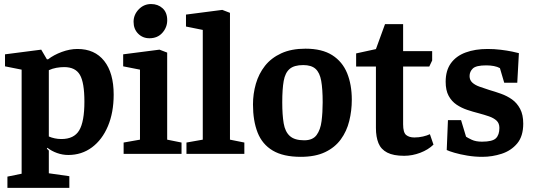

<svg xmlns="http://www.w3.org/2000/svg" viewBox="-20 -747 2594 932"><path d="M16 165V110.3L85 96.3V-408.9L4.3 -425V-483.3L180.1 -506L207.4 -459.5L213.1 -458.9Q240.8 -480.4 279.9 -494.9Q319 -509.3 356 -509.3Q439.9 -509.3 485.9 -451.1Q531.8 -392.9 531.8 -287.7Q531.8 -201 504 -134.9Q476.2 -68.8 426.4 -31.7Q376.6 5.3 311.4 5.3Q283.6 5.3 257 -4.2Q230.4 -13.7 209.9 -29.7L207.6 -25.3L217 -16.1V94.1L316.6 108.3V165ZM278 -72.1Q339.2 -72.1 364.4 -114.1Q389.7 -156.1 389.7 -253.9Q389.7 -346.4 367.8 -383.8Q345.9 -421.3 291.6 -421.3Q272.8 -421.3 253.5 -417.8Q234.2 -414.3 217 -406.3V-84.5Q229.9 -78.8 245.5 -75.5Q261 -72.1 278 -72.1Z M580.1 0V-55.1L659.5 -69.1V-408.9L577.9 -425V-483.3L754.2 -506L791.5 -491.7V-69.1L861.2 -55.1V0ZM705.4 -561.3Q672.7 -561.3 650.6 -583.6Q628.4 -605.9 628.4 -641.2Q628.4 -675.4 653.2 -701.4Q678.1 -727.4 713.3 -727.4Q746.6 -727.4 769.1 -707Q791.7 -686.6 791.7 -648.7Q791.7 -614.3 768.2 -587.8Q744.8 -561.3 705.4 -561.3Z M885.1 0V-55.1L964.3 -69.1V-601.8L882.8 -618.2V-676.2L1059 -699L1096.3 -684.7V-69.1L1166.1 -55.1V0Z M1440 14.3Q1355.1 14.3 1304 -16.1Q1252.9 -46.5 1230.4 -103.7Q1208 -160.9 1208 -240Q1208 -291.6 1222 -340.3Q1236.1 -389 1266.2 -427.4Q1296.4 -465.7 1345.3 -488.2Q1394.2 -510.7 1462.9 -510.7Q1543.1 -510.7 1592.6 -479.3Q1642 -447.9 1664.9 -392.1Q1687.7 -336.2 1687.7 -263Q1687.7 -209.5 1675.3 -159.6Q1663 -109.7 1634.4 -70.5Q1605.8 -31.2 1558.1 -8.5Q1510.5 14.3 1440 14.3ZM1456.6 -66Q1498 -66 1516.7 -91.4Q1535.5 -116.8 1540.9 -159Q1546.3 -201.3 1546.3 -250.3Q1546.3 -315 1539.2 -354.6Q1532.1 -394.2 1511.9 -412.6Q1491.6 -431.1 1452 -431.1Q1407.7 -431.1 1385.9 -412.3Q1364.1 -393.6 1357.1 -354Q1350.1 -314.4 1350.1 -250.3Q1350.1 -189.7 1357 -148.7Q1363.8 -107.7 1386.8 -86.9Q1409.9 -66 1456.6 -66Z M1941.8 9.3Q1890 9.3 1859.7 -6.3Q1829.4 -21.9 1817.1 -52.1Q1804.8 -82.4 1804.8 -125.6V-424H1708.7V-487.7L1804.8 -508.7L1849 -630H1936.8V-498.7H2077.8V-453.5L2063.8 -424H1936.8V-143.8Q1936.8 -103.8 1951.5 -91.7Q1966.3 -79.7 1991.3 -79.7Q2013.2 -79.7 2033.3 -84.4Q2053.3 -89.1 2066.8 -95.6L2084.2 -45Q2058.7 -20.1 2020 -5.4Q1981.3 9.3 1941.8 9.3Z M2321.4 14.3Q2284.6 14.3 2248.8 8.4Q2212.9 2.4 2186 -5.5Q2159.1 -13.4 2148.5 -18.8L2154.4 -164H2218L2242.3 -83.4Q2250 -78.1 2269.7 -68.7Q2289.4 -59.3 2319.7 -59.3Q2370.6 -59.3 2387.3 -75.9Q2404.1 -92.4 2404.1 -126.1Q2404.1 -148.7 2390.4 -161.5Q2376.6 -174.2 2353.6 -182.2Q2330.5 -190.1 2303.6 -197.3Q2275.9 -204.3 2247.9 -213.7Q2219.9 -223.1 2196.2 -239Q2172.4 -255 2157.8 -281.8Q2143.3 -308.5 2143.3 -350.3Q2143.3 -404.9 2168.8 -440.1Q2194.4 -475.4 2240.4 -492.3Q2286.4 -509.3 2347 -509.3Q2379 -509.3 2410.3 -505.5Q2441.5 -501.7 2465.7 -496.7Q2489.8 -491.8 2498.8 -489L2490.9 -345.3H2427.6L2406.7 -416.3Q2394.8 -423 2377.4 -426.4Q2359.9 -429.7 2340.4 -429.7Q2291 -429.7 2275.2 -414.5Q2259.4 -399.3 2259.4 -377.7Q2259.4 -358.4 2272.5 -346.3Q2285.5 -334.2 2307.3 -326.4Q2329.2 -318.5 2355 -310.3Q2382.8 -302.3 2412 -291.9Q2441.2 -281.5 2465.4 -264.4Q2489.6 -247.2 2504.7 -218.7Q2519.9 -190.3 2519.9 -146.8Q2519.9 -85.6 2490.5 -50.6Q2461 -15.5 2415.2 -0.6Q2369.4 14.3 2321.4 14.3Z"/></svg>

Font: Faustina Light
Style: Regular
Weight: 300
Designer: Alfonso Garcia
Foundry: http://www.omnibus-type.com
Version: Version 1.200